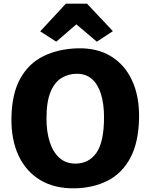

<svg xmlns="http://www.w3.org/2000/svg" viewBox="-20 -1013 816 1041"><path d="M386 8Q276 10 198.2 -36.8Q120.5 -83.5 80.2 -170.2Q40 -257 42 -375Q44.5 -507 90.8 -588.8Q137 -670.5 217 -709.2Q297 -748 400 -751Q505.5 -754 581 -708.2Q656.5 -662.5 696.2 -576.5Q736 -490.5 734 -373Q731.5 -241 687 -157.5Q642.5 -74 565 -34Q487.5 6 386 8ZM389 -126Q461 -126 502.5 -184.2Q544 -242.5 544 -378Q544 -448 528 -501Q512 -554 479.5 -583.5Q447 -613 397 -613Q351.5 -613 314 -590.5Q276.5 -568 254.2 -515Q232 -462 232 -370Q232 -299 249.5 -244Q267 -189 301.8 -157.5Q336.5 -126 389 -126ZM285 -787 198 -843 337 -993H452L592 -844L505 -787L394 -881Z"/></svg>

Font: Koeln Type Sans ExtraBold
Style: Regular
Weight: 800
Designer: Eben Sorkin
Foundry: Eben Sorkin
Version: Version 2.001